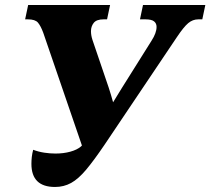

<svg xmlns="http://www.w3.org/2000/svg" viewBox="-20 -734 837 764"><path d="M199 10Q105 10 105 -82Q105 -95 106.5 -109Q108 -123 112 -138Q133 -130 156 -126.5Q179 -123 201 -123Q233 -123 260 -130.5Q287 -138 302 -151L306 -155L152 -604Q142 -631 131 -644Q120 -657 91 -657H80L92 -714H418L406 -657H392Q364 -657 353 -643Q342 -629 342 -610Q342 -593 348 -575L413 -384Q418 -369 422 -355Q426 -341 430 -327Q448 -357 465 -384L583 -572Q603 -603 603 -627Q603 -641 593 -649Q583 -657 559 -657H537L549 -714H797L785 -657H769Q747 -657 729 -642Q711 -627 683 -585L396 -158Q354 -96 323 -59Q292 -22 263 -6Q234 10 199 10Z"/></svg>

Font: Noto Serif ExtraBold
Style: Italic
Weight: 800
Italic angle: -12°
Designer: Monotype Design Team
Foundry: Monotype Imaging Inc.
Version: Version 2.013